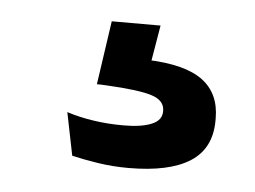

<svg xmlns="http://www.w3.org/2000/svg" viewBox="-31 -45 383 288"><g transform="rotate(5 161.0 98.5)"><path d="M200.5 -10.5 186.5 72.5 146.5 42.5Q156.5 42 166.2 42Q176 42 186 42.5Q242.5 44.5 268.8 64Q295 83.5 295 121V124Q295 166.5 263.5 186.5Q232 206.5 171 206.5Q147 206.5 124.5 203Q102 199.5 85.5 195.5L72.5 131Q91 137 112.5 140.2Q134 143.5 158 143.5Q185 143.5 200.2 137.2Q215.5 131 215.5 117.5V116.5Q215.5 101 196.2 94.8Q177 88.5 128.5 86Q121 85.5 118 85.5Q115 85.5 113 85.5L127 -10.5Z"/></g></svg>

Font: Anek Gujarati SemiExpanded Medium
Style: Regular
Weight: 500
Width: 6
Designer: Mrunmayee Ghaisas (Gujarati), Yesha Goshar (Latin)
Foundry: Ek Type
Version: Version 1.003